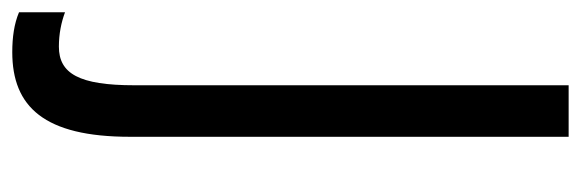

<svg xmlns="http://www.w3.org/2000/svg" viewBox="-386 -417 947 313"><g transform="rotate(90 87.5 -260.5)"><path d="M16 193C105 193 154 141 154 1V-714H70V-6C70 84 51 117 7 117C-14 117 -33 113 -49 107V182C-30 190 -8 193 16 193Z"/></g></svg>

Font: Noto Sans Thai Looped ExtraCondensed
Style: Regular
Weight: 400
Width: 2
Designer: Sasikarn Vongin, Ben Mitchell
Foundry: The Fontpad Ltd
Version: Version 1.001